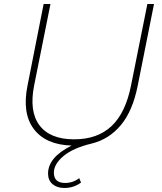

<svg xmlns="http://www.w3.org/2000/svg" viewBox="-20 -720 808 955"><path d="M713 -700H746L665 -294Q640 -168 581 -97.5Q522 -27 436 -6Q344 16 296 56Q248 96 248 139Q248 190 304 190Q343 190 374 166L383 188Q347 215 300 215Q264 215 241.5 196Q219 177 219 143Q219 104 247 69.5Q275 35 336 4Q207 0 148 -78.5Q89 -157 117 -295L197 -700H231L150 -296Q124 -166 176.5 -96.5Q229 -27 349 -27Q465 -27 535 -93Q605 -159 632 -296Z"/></svg>

Font: Montserrat ExtraLight
Style: Italic
Weight: 200
Italic angle: -11.3°
Designer: Julieta Ulanovsky
Foundry: Julieta Ulanovsky
Version: Version 9.000; ttfautohint (v1.8.4.7-5d5b)